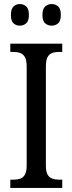

<svg xmlns="http://www.w3.org/2000/svg" viewBox="-20 -930 358 950"><path d="M31 0V-41H48Q66 -41 80.5 -46Q95 -51 103.5 -66.5Q112 -82 112 -111V-601Q112 -632 103.5 -647Q95 -662 80.5 -667.5Q66 -673 48 -673H31V-714H288V-673H270Q252 -673 237.5 -667.5Q223 -662 215 -647Q207 -632 207 -601V-112Q207 -82 215 -67Q223 -52 238 -46.5Q253 -41 270 -41H288V0ZM236 -803Q217 -803 203.5 -814.5Q190 -826 190 -856Q190 -886 203.5 -898Q217 -910 236 -910Q254 -910 267.5 -898.5Q281 -887 281 -856Q281 -826 267.5 -814.5Q254 -803 236 -803ZM78 -803Q60 -803 47 -814.5Q34 -826 34 -856Q34 -886 47 -898Q60 -910 78 -910Q96 -910 109.5 -898.5Q123 -887 123 -856Q123 -826 109.5 -814.5Q96 -803 78 -803Z"/></svg>

Font: Noto Serif Condensed
Style: Regular
Weight: 400
Width: 3
Designer: Monotype Design Team
Foundry: Monotype Imaging Inc.
Version: Version 2.015